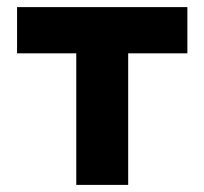

<svg xmlns="http://www.w3.org/2000/svg" viewBox="-20 -520 574 540"><path d="M507 -500V-370H340.5V0H194.5V-370H28V-500Z"/></svg>

Font: Overused Grotesk
Style: Bold
Weight: 710
Version: Version 0.004